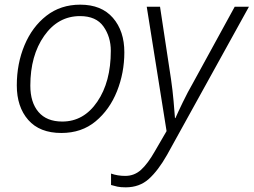

<svg xmlns="http://www.w3.org/2000/svg" viewBox="-20 -561 1087 823"><path d="M243 9Q330 9 390 -41Q450 -91 481.5 -170Q513 -249 513 -337Q513 -428 464 -484.5Q415 -541 324 -541Q240 -541 179 -493.5Q118 -446 85 -367Q52 -288 52 -195Q52 -103 101 -47Q150 9 243 9ZM247 -40Q180 -40 145 -81Q110 -122 110 -194Q110 -323 169.5 -407.5Q229 -492 323 -492Q392 -492 423.5 -447.5Q455 -403 455 -343Q455 -210 397 -125Q339 -40 247 -40ZM519 242Q578 242 618 206Q658 170 696 103L1047 -532H986L807 -205Q785 -167 763.5 -122.5Q742 -78 732 -55H730Q728 -82 724 -128Q720 -174 713 -222L666 -532H609L694 1L644 87Q614 140 585 166.5Q556 193 517 193Q484 193 456 183V232Q469 236 483 239Q497 242 519 242Z"/></svg>

Font: Noto Sans UI Light
Style: Italic
Weight: 300
Italic angle: -12°
Designer: Monotype Design Team
Foundry: Monotype Imaging Inc.
Version: Version 1.901